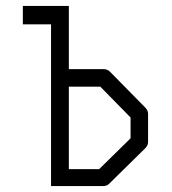

<svg xmlns="http://www.w3.org/2000/svg" viewBox="-20 -679 580 647"><path d="M57 -659H212V-446H330Q342 -446 351 -437L470 -316Q479 -307 479 -295V-201Q479 -189 470 -180L347 -59Q340 -52 326 -52H152V-597H57ZM212 -109H314L420 -213V-283L318 -387H212Z"/></svg>

Font: IBM 3270
Style: Regular
Weight: 400
Monospace: yes
Version: Version 2.3.1